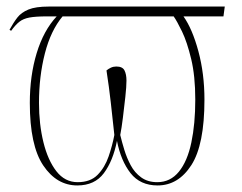

<svg xmlns="http://www.w3.org/2000/svg" viewBox="-20 -556 738 586"><path d="M216 10Q153 10 112 -51Q71 -112 71 -242Q71 -325 92 -394Q113 -463 153 -506H123Q89 -506 70 -502.5Q51 -499 39 -489.5Q27 -480 14 -462L9 -465Q21 -487 33 -502.5Q45 -518 67 -527Q89 -536 129 -536H666L662 -506H540Q567 -468 585.5 -399.5Q604 -331 604 -252Q604 -114 564 -52Q524 10 461 10Q408 10 378.5 -27.5Q349 -65 337 -126Q325 -65 297 -27.5Q269 10 216 10ZM460 0Q500 0 526 -32Q552 -64 564 -121Q576 -178 576 -252Q576 -324 563.5 -376Q551 -428 535.5 -460Q520 -492 510 -506H171Q135 -463 117 -393Q99 -323 99 -242Q99 -177 112.5 -122Q126 -67 152 -33.5Q178 0 217 0Q256 0 278 -22.5Q300 -45 311.5 -78.5Q323 -112 329 -144Q323 -200 318 -244.5Q313 -289 305 -341Q311 -346 318.5 -349.5Q326 -353 335 -353Q354 -353 360 -341Q366 -329 366 -310Q366 -292 362.5 -260Q359 -228 355 -196Q351 -164 347 -144Q352 -123 359.5 -98.5Q367 -74 379 -51.5Q391 -29 411 -14.5Q431 0 460 0Z"/></svg>

Font: Noto Serif Display Condensed Thin
Style: Regular
Weight: 100
Width: 3
Designer: Monotype Design Team
Foundry: Monotype Imaging Inc.
Version: Version 2.009